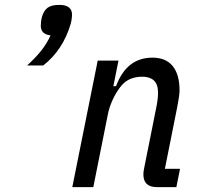

<svg xmlns="http://www.w3.org/2000/svg" viewBox="-20 -766 807 786"><path d="M223 -746Q275 -746 275 -705Q275 -699 273.5 -688.5Q272 -678 269 -667Q254 -616 226 -573Q198 -530 157 -498H91Q126 -530 149 -559Q172 -588 187 -621Q147 -626 147 -660Q147 -666 148 -676.5Q149 -687 152 -698Q159 -722 174.5 -734Q190 -746 223 -746ZM276 0 380 -518H465L444 -413H455Q498 -530 604 -530Q659 -530 687 -495.5Q715 -461 715 -396Q715 -390 714.5 -384.5Q714 -379 713 -371.5Q712 -364 710 -353Q708 -342 705 -325L655 -75H717L702 0H622Q567 0 567 -52Q567 -65 571 -82L619 -322Q627 -360 627 -386Q627 -421 610 -436.5Q593 -452 563 -452Q536 -452 514 -443Q492 -434 475 -413Q455 -388 440.5 -356Q426 -324 421 -295L362 0Z"/></svg>

Font: IBM Plex Sans Condensed Text
Style: Italic
Weight: 450
Width: 3
Italic angle: -11°
Designer: Mike Abbink, Paul van der Laan, Pieter van Rosmalen
Foundry: Bold Monday
Version: Version 1.1